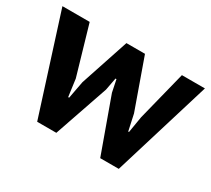

<svg xmlns="http://www.w3.org/2000/svg" viewBox="-112 -678 945 860"><g transform="rotate(30 360.5 -247.5)"><path d="M419 -500 510 -244 528 -161H532L546 -245L610 -500H729L575 5H479L378 -275L365 -338H360L348 -274L252 5H153L-8 -500H133L206 -249L218 -160H223L240 -250L323 -500Z"/></g></svg>

Font: PT Sans
Style: Bold
Weight: 700
Version: Version 2.003W OFL; ttfautohint (v1.6)